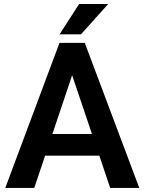

<svg xmlns="http://www.w3.org/2000/svg" viewBox="-20 -921 707 941"><path d="M520 0 466.8 -158.2H201.2L147.9 0H5.9L271.5 -710.9H395.5L662.6 0ZM236.8 -264.2H430.7L333.5 -552.2ZM272 -752.9 367.7 -901.4H510.3L377 -752.9Z"/></svg>

Font: Vazirmatn UI FD SemiBold
Style: Regular
Weight: 600
Designer: Saber Rastikerdar
Foundry: Saber Rastikerdar
Version: Version 33.003